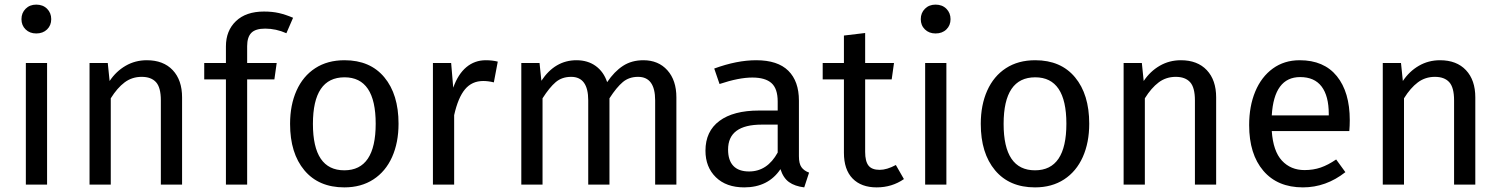

<svg xmlns="http://www.w3.org/2000/svg" viewBox="-20 -800 6499 832"><path d="M202 -717Q202 -690 184 -672.5Q166 -655 137 -655Q109 -655 91 -672.5Q73 -690 73 -717Q73 -744 91 -762Q109 -780 137 -780Q166 -780 184 -762Q202 -744 202 -717ZM184 0H92V-527H184Z M769 -378V0H677V-365Q677 -421 656 -444Q635 -467 594 -467Q552 -467 520 -443Q488 -419 460 -374V0H368V-527H447L455 -449Q483 -491 524.5 -515Q566 -539 616 -539Q688 -539 728.5 -496Q769 -453 769 -378Z M1051 -600V-527H1179L1169 -456H1051V0H959V-456H865V-527H959V-599Q959 -667 1002.5 -708.5Q1046 -750 1124 -750Q1160 -750 1188.5 -743.5Q1217 -737 1250 -723L1221 -656Q1176 -676 1129 -676Q1087 -676 1069 -657.5Q1051 -639 1051 -600Z M1707 -264Q1707 -182 1679 -119.5Q1651 -57 1598 -22.5Q1545 12 1472 12Q1361 12 1299 -62Q1237 -136 1237 -263Q1237 -345 1265 -407.5Q1293 -470 1346 -504.5Q1399 -539 1473 -539Q1584 -539 1645.5 -465Q1707 -391 1707 -264ZM1336 -263Q1336 -62 1472 -62Q1608 -62 1608 -264Q1608 -465 1473 -465Q1336 -465 1336 -263Z M2137 -533 2120 -443Q2096 -449 2074 -449Q2025 -449 1995 -413Q1965 -377 1948 -301V0H1856V-527H1935L1944 -420Q1965 -479 2001 -509Q2037 -539 2085 -539Q2113 -539 2137 -533Z M2911 -378V0H2819V-365Q2819 -467 2745 -467Q2706 -467 2679 -444.5Q2652 -422 2621 -374V0H2529V-365Q2529 -467 2455 -467Q2415 -467 2388 -444Q2361 -421 2331 -374V0H2239V-527H2318L2326 -450Q2385 -539 2478 -539Q2527 -539 2561.5 -514Q2596 -489 2611 -444Q2642 -490 2679.5 -514.5Q2717 -539 2768 -539Q2833 -539 2872 -495.5Q2911 -452 2911 -378Z M3486 -52 3465 12Q3424 7 3399 -11Q3374 -29 3362 -67Q3309 12 3205 12Q3127 12 3082 -32Q3037 -76 3037 -147Q3037 -231 3097.5 -276Q3158 -321 3269 -321H3350V-360Q3350 -416 3323 -440Q3296 -464 3240 -464Q3182 -464 3098 -436L3075 -503Q3173 -539 3257 -539Q3350 -539 3396 -493.5Q3442 -448 3442 -364V-123Q3442 -91 3453 -75.5Q3464 -60 3486 -52ZM3350 -139V-260H3281Q3135 -260 3135 -152Q3135 -105 3158 -81Q3181 -57 3226 -57Q3305 -57 3350 -139Z M3897 -24Q3845 12 3779 12Q3712 12 3674.5 -26.5Q3637 -65 3637 -138V-456H3545V-527H3637V-646L3729 -657V-527H3854L3844 -456H3729V-142Q3729 -101 3743.5 -82.5Q3758 -64 3792 -64Q3823 -64 3862 -85Z M4099 -717Q4099 -690 4081 -672.5Q4063 -655 4034 -655Q4006 -655 3988 -672.5Q3970 -690 3970 -717Q3970 -744 3988 -762Q4006 -780 4034 -780Q4063 -780 4081 -762Q4099 -744 4099 -717ZM4081 0H3989V-527H4081Z M4700 -264Q4700 -182 4672 -119.5Q4644 -57 4591 -22.5Q4538 12 4465 12Q4354 12 4292 -62Q4230 -136 4230 -263Q4230 -345 4258 -407.5Q4286 -470 4339 -504.5Q4392 -539 4466 -539Q4577 -539 4638.5 -465Q4700 -391 4700 -264ZM4329 -263Q4329 -62 4465 -62Q4601 -62 4601 -264Q4601 -465 4466 -465Q4329 -465 4329 -263Z M5250 -378V0H5158V-365Q5158 -421 5137 -444Q5116 -467 5075 -467Q5033 -467 5001 -443Q4969 -419 4941 -374V0H4849V-527H4928L4936 -449Q4964 -491 5005.5 -515Q5047 -539 5097 -539Q5169 -539 5209.5 -496Q5250 -453 5250 -378Z M5827 -232H5491Q5497 -145 5535 -104Q5573 -63 5633 -63Q5671 -63 5703 -74Q5735 -85 5770 -109L5810 -54Q5726 12 5626 12Q5516 12 5454.5 -60Q5393 -132 5393 -258Q5393 -340 5419.5 -403.5Q5446 -467 5495.5 -503Q5545 -539 5612 -539Q5717 -539 5773 -470Q5829 -401 5829 -279Q5829 -256 5827 -232ZM5738 -306Q5738 -384 5707 -425Q5676 -466 5614 -466Q5501 -466 5491 -300H5738Z M6373 -378V0H6281V-365Q6281 -421 6260 -444Q6239 -467 6198 -467Q6156 -467 6124 -443Q6092 -419 6064 -374V0H5972V-527H6051L6059 -449Q6087 -491 6128.5 -515Q6170 -539 6220 -539Q6292 -539 6332.5 -496Q6373 -453 6373 -378Z"/></svg>

Font: Fira Sans
Style: Regular
Weight: 400
Designer: bBox Type GmbH & Carrois Corporate GbR & Edenspiekermann AG
Foundry: bBox Type GmbH & Carrois Corporate GbR & Edenspiekermann AG
Version: Version 4.301